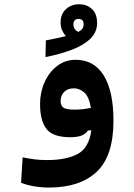

<svg xmlns="http://www.w3.org/2000/svg" viewBox="-20 -634 626 894"><path d="M208 239.3Q173.3 239.3 138.4 233.4Q103.5 227.5 78.1 216.8L85.4 98.6Q114.3 104.5 140.4 107.9Q166.5 111.3 199.2 111.3Q288.1 111.3 341.1 83.3Q394 55.2 405.3 -26.9H389.6Q381.3 -12.2 361.8 -3.7Q342.3 4.9 307.1 4.9Q225.6 4.9 196 -34.2Q166.5 -73.2 166.5 -149.9Q166.5 -204.1 187.5 -251Q208.5 -297.9 245.8 -326.7Q283.2 -355.5 332 -355.5Q418.5 -355.5 463.4 -282.2Q508.3 -209 508.3 -71.8Q508.3 92.3 430.4 165.8Q352.5 239.3 208 239.3ZM403.3 -131.8Q394 -185.5 371.6 -204.1Q349.1 -222.7 324.7 -222.7Q294.9 -222.7 278.6 -205.8Q262.2 -189 262.2 -163.1Q262.2 -143.6 274.4 -133.5Q286.6 -123.5 328.6 -123.5Q349.1 -123.5 366.7 -125.7Q384.3 -127.9 403.3 -131.8ZM191.9 -368.2 193.4 -445.8Q251.5 -457 286.6 -465.8Q276.4 -477.1 269.3 -492.7Q262.2 -508.3 262.2 -528.8Q262.2 -569.3 287.4 -591.8Q312.5 -614.3 348.1 -614.3Q383.3 -614.3 407.7 -592.5Q432.1 -570.8 432.1 -526.4Q432.1 -484.4 400.9 -453.9Q369.6 -423.3 315.2 -402.6Q260.7 -381.8 191.9 -368.2ZM343.8 -485.4Q359.4 -493.2 364.5 -501.5Q369.6 -509.8 369.6 -520Q369.6 -545.9 346.2 -545.9Q321.8 -545.9 321.8 -520Q321.8 -497.6 343.8 -485.4Z"/></svg>

Font: Cascadia Mono
Style: Bold
Weight: 700
Monospace: yes
Designer: Aaron Bell
Foundry: Saja Typeworks
Version: Version 2404.023; ttfautohint (v1.8.4)